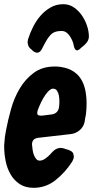

<svg xmlns="http://www.w3.org/2000/svg" viewBox="-32 -891 445 918"><path d="M393 -716Q393 -696 375 -679L371 -675Q370 -674 360 -666L353 -660Q353 -658 346 -654Q339 -650 337 -650Q326 -650 321 -671L318 -685Q310 -709 296 -726Q282 -743 263 -743Q231 -743 215.5 -729.5Q200 -716 186 -690Q182 -683 177.5 -674.5Q173 -666 168 -656Q159 -639 145 -639Q136 -639 125 -648L120 -653Q116 -657 114 -658Q105 -666 102.5 -675.5Q100 -685 100 -691Q100 -693 102 -703Q111 -732 126 -762Q141 -792 162 -816Q183 -840 210 -855.5Q237 -871 271 -871Q298 -871 320.5 -856Q343 -841 359 -818Q375 -795 384 -768Q393 -741 393 -716ZM313 -118Q281 -68 234.5 -30.5Q188 7 129 7Q89 7 62 -11Q35 -29 18.5 -57.5Q2 -86 -5 -121Q-12 -156 -12 -189Q-12 -194 -12 -198.5Q-12 -203 -11 -208Q-10 -236 -3 -269Q6 -317 21 -370.5Q36 -424 63 -469Q90 -514 130.5 -543.5Q171 -573 230 -573H240Q281 -570 308 -556Q335 -542 351.5 -518.5Q368 -495 375 -463.5Q382 -432 382 -396Q382 -371 379 -345Q377 -336 375.5 -326.5Q374 -317 372 -306Q367 -284 349 -268.5Q331 -253 307 -250L150 -232Q121 -228 121 -200Q122 -188 124 -174Q126 -160 130.5 -149Q135 -138 141.5 -130.5Q148 -123 158 -123Q171 -123 185 -133Q199 -143 209 -154Q226 -174 237.5 -179Q249 -184 258 -184Q261 -184 271 -182L296 -174Q315 -167 318 -157Q321 -147 321 -142Q321 -132 313 -118ZM250 -377Q252 -390 252 -405.5Q252 -421 249.5 -434.5Q247 -448 240.5 -457.5Q234 -467 222 -467H221Q206 -467 185.5 -438Q165 -409 148 -363Q146 -355 146 -352Q146 -341 153 -339.5Q160 -338 168 -338L216 -344Q245 -349 250 -377Z"/></svg>

Font: Bangerz 2
Style: Regular
Weight: 400
Designer: vernon adams
Foundry: Vernon Adams
Version: Version 2.10;December 28, 2023;FontCreator 13.0.0.2683 64-bi